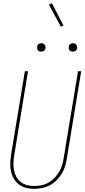

<svg xmlns="http://www.w3.org/2000/svg" viewBox="-20 -1185 540 1213"><path d="M196 8Q169 8 144 1.5Q119 -5 99.5 -20Q80 -35 67.5 -56.5Q55 -78 49.5 -103Q44 -128 45 -155Q46 -182 50 -208L137 -735H157L70 -205Q66 -181 65 -157.5Q64 -134 68 -111.5Q72 -89 82.5 -69.5Q93 -50 110 -36Q127 -22 149.5 -16Q172 -10 196 -10Q218 -10 241 -14.5Q264 -19 285 -30.5Q306 -42 323 -59.5Q340 -77 352.5 -97.5Q365 -118 372 -140Q379 -162 382 -185L473 -735H493L402 -182Q398 -157 390.5 -133Q383 -109 369 -86.5Q355 -64 336 -45Q317 -26 294 -14Q271 -2 245.5 3Q220 8 196 8ZM440 -859Q434 -859 428.5 -861Q423 -863 419 -867.5Q415 -872 414.5 -878.5Q414 -885 415 -891Q415 -896 417.5 -900Q420 -904 424 -906.5Q428 -909 432 -910.5Q436 -912 441 -912Q447 -912 452.5 -909.5Q458 -907 462 -902.5Q466 -898 467 -891.5Q468 -885 467 -879Q466 -874 463.5 -870Q461 -866 457.5 -863.5Q454 -861 449.5 -860Q445 -859 440 -859ZM240 -859Q234 -859 228.5 -861Q223 -863 219 -867.5Q215 -872 214.5 -878.5Q214 -885 215 -891Q215 -896 217.5 -900Q220 -904 224 -906.5Q228 -909 232 -910.5Q236 -912 241 -912Q247 -912 252.5 -909.5Q258 -907 262 -902.5Q266 -898 267 -891.5Q268 -885 267 -879Q266 -874 263.5 -870Q261 -866 257.5 -863.5Q254 -861 249.5 -860Q245 -859 240 -859ZM365 -1016 289 -1155 308 -1165 381 -1024Z"/></svg>

Font: Iosevka Thin
Style: Italic
Weight: 100
Italic angle: -9°
Monospace: yes
Designer: Belleve Invis
Foundry: Belleve Invis
Version: Version 32.5.0; ttfautohint (v1.8.4)